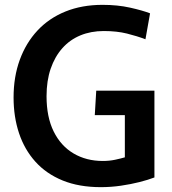

<svg xmlns="http://www.w3.org/2000/svg" viewBox="-20 -760 709 792"><path d="M396 12Q306 12 238.5 -15.5Q171 -43 126 -93Q81 -143 58.5 -210.5Q36 -278 36 -358Q36 -443 61.5 -513Q87 -583 134.5 -634Q182 -685 250 -712.5Q318 -740 403 -740Q465 -740 516.5 -728.5Q568 -717 599 -705L580 -598Q546 -611 504 -621.5Q462 -632 408 -632Q355 -632 311.5 -614Q268 -596 237 -561Q206 -526 189 -476.5Q172 -427 172 -363Q172 -277 201.5 -217.5Q231 -158 283.5 -127Q336 -96 404 -96Q431 -96 454.5 -101Q478 -106 495 -111V-342L548 -285H371L377 -386H617V-28Q591 -18 555.5 -9Q520 0 479 6Q438 12 396 12Z"/></svg>

Font: Murecho Thin Medium
Style: Regular
Weight: 500
Version: Version 1.010